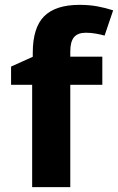

<svg xmlns="http://www.w3.org/2000/svg" viewBox="-20 -767 484 787"><path d="M399.4 -534.7V-419.4H268.1V0H111.8V-419.4H25.4V-494.1L114.3 -534.2V-550.3Q114.3 -653.8 161.1 -700.4Q208 -747.1 305.7 -747.1Q345.7 -747.1 378.9 -741Q412.1 -734.9 443.8 -724.6L408.7 -621.1Q393.1 -625.5 373 -629.2Q353 -632.8 331.5 -632.8Q298.8 -632.8 283.4 -614.5Q268.1 -596.2 268.1 -555.7V-534.7Z"/></svg>

Font: Lunasima
Style: Bold
Weight: 700
Designer: The DocRepair Project, Monotype Design Team
Foundry: Google
Version: Version 2.009